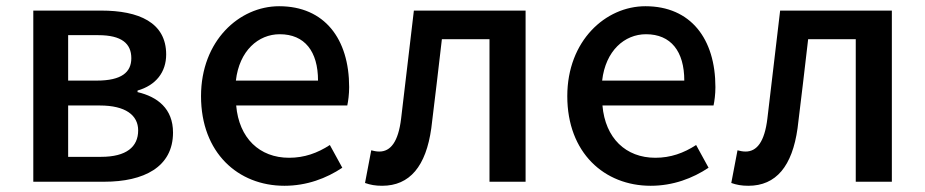

<svg xmlns="http://www.w3.org/2000/svg" viewBox="-20 -584 2972 617"><path d="M87 0H315C442 0 536 -47 536 -158C536 -235 486 -273 422 -288V-293C481 -310 514 -352 514 -409C514 -512 426 -550 305 -550H87ZM199 -325V-471H296C371 -471 402 -444 402 -397C402 -352 371 -325 291 -325ZM199 -80V-245H301C383 -245 424 -214 424 -165C424 -112 386 -80 305 -80Z M894 13C966 13 1029 -11 1080 -45L1040 -118C1000 -92 958 -77 909 -77C814 -77 748 -140 739 -245H1096C1099 -259 1102 -281 1102 -304C1102 -459 1023 -564 877 -564C749 -564 626 -453 626 -275C626 -93 745 13 894 13ZM738 -325C749 -421 810 -474 879 -474C959 -474 1002 -419 1002 -325Z M1208 13C1297 13 1349 -50 1366 -172C1378 -268 1389 -364 1400 -458H1553V0H1669V-550H1310C1296 -434 1283 -318 1269 -203C1260 -128 1235 -97 1199 -97C1189 -97 1181 -99 1173 -101L1153 4C1170 10 1186 13 1208 13Z M2071 13C2143 13 2206 -11 2257 -45L2217 -118C2177 -92 2135 -77 2086 -77C1991 -77 1925 -140 1916 -245H2273C2276 -259 2279 -281 2279 -304C2279 -459 2200 -564 2054 -564C1926 -564 1803 -453 1803 -275C1803 -93 1922 13 2071 13ZM1915 -325C1926 -421 1987 -474 2056 -474C2136 -474 2179 -419 2179 -325Z M2385 13C2474 13 2526 -50 2543 -172C2555 -268 2566 -364 2577 -458H2730V0H2846V-550H2487C2473 -434 2460 -318 2446 -203C2437 -128 2412 -97 2376 -97C2366 -97 2358 -99 2350 -101L2330 4C2347 10 2363 13 2385 13Z"/></svg>

Font: Source Han Sans JP Medium
Style: Regular
Weight: 500
Designer: Ryoko NISHIZUKA 西塚涼子 (kana, bopomofo & ideographs); Paul D. Hunt (Latin, Greek & Cyrillic); Sandoll Communications 산돌커뮤니
Foundry: Adobe
Version: Version 2.002;hotconv 1.0.116;makeotfexe 2.5.65601